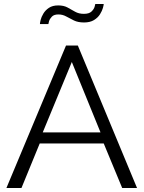

<svg xmlns="http://www.w3.org/2000/svg" viewBox="-20 -937 716 957"><path d="M309 -710H368L663 0H589L497 -222H178L87 0H12ZM481 -277 338 -628 193 -277ZM399 -825Q369 -825 348.5 -835Q328 -845 310 -855Q292 -865 271 -865Q249 -865 238.5 -854Q228 -843 224.5 -831.5Q221 -820 221 -817H179Q179 -823 182.5 -837.5Q186 -852 196 -869Q206 -886 224 -898Q242 -910 270 -910Q298 -910 317 -899.5Q336 -889 354.5 -878.5Q373 -868 398 -868Q424 -868 436 -879.5Q448 -891 451.5 -903Q455 -915 455 -917H497Q497 -912 493 -897.5Q489 -883 478.5 -866Q468 -849 448.5 -837Q429 -825 399 -825Z"/></svg>

Font: Raleway
Style: Regular
Weight: 400
Designer: Matt McInerney, Pablo Impallari, Rodrigo Fuenzalida
Foundry: Matt McInerney, Pablo Impallari, Rodrigo Fuenzalida
Version: Version 4.101;RELEASE